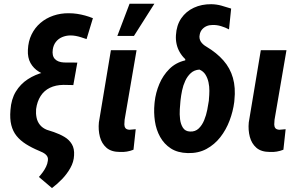

<svg xmlns="http://www.w3.org/2000/svg" viewBox="-20 -791 1585 1005"><path d="M466.3 -695.8 433.1 -586.4Q418.5 -591.3 405 -595.7Q391.6 -600.1 377.4 -602.8Q363.3 -605.5 347.7 -605.5Q324.7 -605 305.2 -596.7Q285.6 -588.4 272.7 -572Q259.8 -555.7 256.3 -532.2Q253.9 -515.6 256.6 -503.2Q259.3 -490.7 267.3 -482.2Q275.4 -473.6 287.1 -469.2Q298.8 -464.8 314.9 -463.9L384.8 -463.4L370.1 -382.3L314 -382.8Q279.3 -383.3 245.1 -391.1Q210.9 -398.9 183.1 -416Q155.3 -433.1 139.6 -461.2Q124 -489.3 126 -529.8Q127.9 -575.2 145.3 -610.6Q162.6 -646 191.7 -670.9Q220.7 -695.8 259 -709Q297.4 -722.2 340.3 -721.7Q362.8 -721.7 383.8 -718.5Q404.8 -715.3 425.3 -709.7Q445.8 -704.1 466.3 -695.8ZM310.1 -424.8 377.9 -424.3 363.8 -345.7 312 -346.7Q271.5 -346.2 241.2 -331.5Q210.9 -316.9 192.6 -288.3Q174.3 -259.8 168.9 -219.7Q167 -196.8 171.4 -175.3Q175.8 -153.8 189 -137.5Q202.1 -121.1 224.6 -111.8L262.2 -99.6Q293 -88.9 317.6 -74.2Q342.3 -59.6 356.2 -36.1Q370.1 -12.7 367.7 22.5Q366.2 56.6 348.1 88.6Q330.1 120.6 304.2 147.2Q278.3 173.8 252 193.4L183.6 135.3Q194.3 123.5 204.1 110.1Q213.9 96.7 221.2 81.5Q228.5 66.4 230.5 50.3Q232.4 39.6 229.2 31.7Q226.1 23.9 219.7 18.1Q213.4 12.2 204.1 7.3L184.6 -1.5Q145 -18.1 115.5 -36.9Q85.9 -55.7 66.7 -79.6Q47.4 -103.5 39.1 -136.5Q30.8 -169.4 34.7 -214.8Q38.6 -271.5 62.7 -311.3Q86.9 -351.1 125.5 -376.2Q164.1 -401.4 211.4 -413.1Q258.8 -424.8 310.1 -424.8Z M560.5 -528.3H694.8L632.3 -164.1Q630.9 -151.4 630.9 -139.9Q630.9 -128.4 636.5 -120.6Q642.1 -112.8 657.7 -111.8Q666.5 -112.3 674.3 -113.3Q682.1 -114.3 690.4 -114.7L678.7 -7.3Q661.6 -0.5 644 2.4Q626.5 5.4 608.4 4.4Q562.5 4.4 537.4 -17.6Q512.2 -39.6 502.9 -75Q493.7 -110.4 497.6 -150.4ZM594.2 -603 658.2 -771.5H788.1L681.2 -603Z M900.9 -606.4Q903.8 -658.7 928.7 -695.1Q953.6 -731.4 994.6 -750.5Q1035.6 -769.5 1085.9 -769Q1113.3 -768.6 1138.9 -761.5Q1164.6 -754.4 1189.9 -746.1L1178.7 -637.2Q1159.2 -647.5 1136.5 -654.3Q1113.8 -661.1 1091.8 -660.2Q1075.2 -660.2 1061.5 -654.3Q1047.9 -648.4 1038.1 -637.2Q1028.3 -626 1025.4 -609.9Q1022.9 -599.1 1024.7 -589.8Q1026.4 -580.6 1031.2 -573Q1036.1 -565.4 1043.5 -558.8Q1050.8 -552.2 1060.1 -546.9Q1114.3 -514.6 1149.4 -474.6Q1184.6 -434.6 1199.2 -383.3Q1213.9 -332 1207 -267.1L1206.1 -256.8Q1199.7 -207.5 1181.6 -159.7Q1163.6 -111.8 1133.3 -73Q1103 -34.2 1060.5 -11.2Q1018.1 11.7 962.9 10.3Q909.2 8.8 874 -14.2Q838.9 -37.1 818.1 -74.5Q797.4 -111.8 790.8 -157Q784.2 -202.1 788.6 -247.6L789.6 -257.8Q794.9 -306.2 814 -351.3Q833 -396.5 866.5 -429.9Q899.9 -463.4 949.7 -475.1V-481.4Q932.1 -498 920.7 -518.1Q909.2 -538.1 904.3 -560.5Q899.4 -583 900.9 -606.4ZM925.3 -269 924.3 -259.3Q922.9 -244.1 921.1 -218.3Q919.4 -192.4 922.6 -166.5Q925.8 -140.6 937.7 -122.1Q949.7 -103.5 974.6 -102.5Q1002 -101.1 1020 -118.4Q1038.1 -135.7 1048.8 -162.1Q1059.6 -188.5 1064.9 -216.3Q1070.3 -244.1 1073.2 -264.2L1073.7 -273.4Q1075.7 -293 1075.9 -315.7Q1076.2 -338.4 1071.3 -360.6Q1066.4 -382.8 1055.4 -400.4Q1044.4 -418 1023.9 -426.8Q996.6 -424.8 978.8 -408.4Q960.9 -392.1 949.7 -367.9Q938.5 -343.8 933.1 -317.4Q927.7 -291 925.3 -269Z M1345.2 -528.3H1479.5L1417 -164.1Q1415.5 -151.4 1415.5 -139.9Q1415.5 -128.4 1421.1 -120.6Q1426.8 -112.8 1442.4 -111.8Q1451.2 -112.3 1459 -113.3Q1466.8 -114.3 1475.1 -114.7L1463.4 -7.3Q1446.3 -0.5 1428.7 2.4Q1411.1 5.4 1393.1 4.4Q1347.2 4.4 1322 -17.6Q1296.9 -39.6 1287.6 -75Q1278.3 -110.4 1282.2 -150.4Z"/></svg>

Font: Roboto Condensed
Style: Bold Italic
Weight: 700
Italic angle: -12°
Designer: Christian Robertson
Foundry: Google
Version: Version 3.0